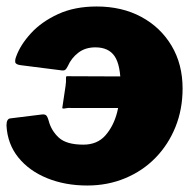

<svg xmlns="http://www.w3.org/2000/svg" viewBox="-20 -562 604 592"><path d="M249 10Q181 10 125.5 -12.5Q70 -35 36.5 -76.5Q3 -118 0 -175Q0 -196 12 -197L109 -209Q117 -210 121.5 -207Q126 -204 130 -190Q138 -159 161.5 -137.5Q185 -116 237 -116Q280 -116 305 -144.5Q330 -173 341 -215Q352 -257 352 -297Q352 -361 333.5 -388.5Q315 -416 274 -416Q243 -416 221.5 -399.5Q200 -383 189 -358Q185 -350 181.5 -347Q178 -344 170 -345L44 -361Q28 -363 27 -370.5Q26 -378 30 -388Q43 -424 75.5 -459.5Q108 -495 159 -518.5Q210 -542 278 -542Q356 -542 415.5 -510Q475 -478 509 -421Q543 -364 543 -289Q543 -225 521 -170.5Q499 -116 459.5 -75.5Q420 -35 366 -12.5Q312 10 249 10ZM172 -229 182 -296Q184 -310 183.5 -318.5Q183 -327 186 -327L434 -326L420 -229H203Q190 -230 181.5 -228Q173 -226 172 -229Z"/></svg>

Font: Libre Franklin Black
Style: Italic
Weight: 900
Italic angle: -8°
Designer: Pablo Impallari, Rodrigo Fuenzalida, Nhung Nguyen
Foundry: Impallari Type
Version: Version 3.000